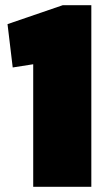

<svg xmlns="http://www.w3.org/2000/svg" viewBox="-20 -720 431 740"><path d="M332 0H108V-549L176 -483L29 -460L9 -627L222 -700H332Z"/></svg>

Font: Pathway Extreme Condensed Black
Style: Regular
Weight: 900
Width: 3
Version: Version 1.001;gftools[0.9.26]